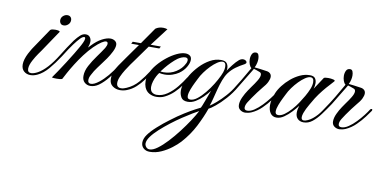

<svg xmlns="http://www.w3.org/2000/svg" viewBox="-79 -699 2635 1320"><g transform="rotate(10 1239.0 -39.0)"><path d="M287 -364Q273 -364 265.5 -373Q258 -382 258 -394Q258 -414 272 -426Q286 -438 302 -438Q316 -438 324 -429.5Q332 -421 332 -408Q332 -389 318 -376.5Q304 -364 287 -364ZM121 12Q94 12 75.5 -4.5Q57 -21 57 -52Q57 -68 63 -89Q70 -111 79.5 -129.5Q89 -148 96.5 -160Q104 -172 104 -172L202 -317Q208 -322 217 -323.5Q226 -325 236 -325Q250 -325 260 -322.5Q270 -320 268 -315L169 -168Q166 -164 149.5 -140.5Q133 -117 118 -89Q99 -54 99 -29Q99 -2 124 -2Q132 -2 143.5 -5.5Q155 -9 170 -17Q233 -52 299 -159Q302 -164 304.5 -164.5Q307 -165 308 -165Q313 -165 314.5 -161.5Q316 -158 313 -153Q277 -98 242.5 -58Q208 -18 170 0Q145 12 121 12Z M540 14Q516 14 499 -1.5Q482 -17 482 -46Q482 -81 502 -118.5Q522 -156 549 -193Q576 -230 596 -261Q607 -280 607 -292Q607 -306 594 -306Q584 -306 564 -293.5Q544 -281 513 -251Q483 -221 455.5 -184.5Q428 -148 405.5 -112Q383 -76 366.5 -46Q350 -16 342 0Q335 3 324.5 4Q314 5 303 5Q278 5 270 2Q283 -16 304.5 -48Q326 -80 350 -117.5Q374 -155 394 -188Q405 -207 418 -229Q431 -251 440 -270.5Q449 -290 449 -300Q449 -310 441 -310Q436 -310 428 -305Q420 -300 413 -292Q398 -277 374.5 -245.5Q351 -214 313 -153Q310 -148 303 -148Q295 -148 299 -159Q317 -188 336 -217.5Q355 -247 374 -273Q394 -299 411.5 -314.5Q429 -330 449 -330Q468 -330 478 -317Q488 -304 488 -287Q488 -267 479 -243Q483 -247 486.5 -251Q490 -255 494 -259Q529 -296 562.5 -313.5Q596 -331 621 -331Q640 -331 653.5 -321Q667 -311 667 -294Q667 -274 653 -246Q639 -218 621.5 -193Q604 -168 593 -154Q586 -144 566 -117.5Q546 -91 532 -63Q525 -51 522.5 -41.5Q520 -32 520 -24Q520 -1 541 -1Q564 -1 598 -28Q625 -49 653.5 -82.5Q682 -116 708 -159Q711 -164 714 -164.5Q717 -165 718 -165Q725 -165 722 -153Q693 -107 661.5 -68Q630 -29 598 -6Q569 14 540 14Z M745 7Q716 7 693.5 -9.5Q671 -26 671 -58Q671 -75 673 -88.5Q675 -102 682.5 -117.5Q690 -133 705.5 -157Q721 -181 748 -218L821 -321H767L775 -336H832L912 -451Q934 -467 965 -467Q980 -467 995 -462L900 -337H971L963 -322H889L806 -206Q800 -198 786 -178.5Q772 -159 756.5 -134Q741 -109 730 -84.5Q719 -60 719 -40Q719 -7 751 -7Q768 -7 789 -17Q835 -37 867.5 -74.5Q900 -112 930 -159Q933 -163 939 -163Q942 -163 944 -160Q946 -157 944 -153Q926 -125 904 -95Q882 -65 854.5 -40Q827 -15 793 -2Q771 7 745 7Z M999 9Q973 9 950 -3.5Q927 -16 916 -44Q909 -62 909 -85Q909 -113 920 -140Q934 -173 961 -205Q988 -237 1021 -263Q1054 -289 1087 -304.5Q1120 -320 1146 -320Q1168 -320 1181 -308Q1190 -299 1190 -282Q1190 -260 1173.5 -231.5Q1157 -203 1127 -182Q1108 -169 1082.5 -160.5Q1057 -152 1029 -152Q1020 -152 1010.5 -153Q1001 -154 992 -156Q985 -148 975.5 -130.5Q966 -113 959.5 -92Q953 -71 953 -52Q954 -26 967.5 -15.5Q981 -5 1000 -5Q1038 -5 1073.5 -29.5Q1109 -54 1138 -90Q1167 -126 1187 -159Q1190 -163 1192 -163.5Q1194 -164 1195 -164Q1198 -164 1200.5 -161Q1203 -158 1201 -153Q1188 -132 1167.5 -103Q1147 -74 1119.5 -47.5Q1092 -21 1058 -4Q1045 3 1029.5 6Q1014 9 999 9ZM1020 -166Q1067 -166 1105.5 -190.5Q1144 -215 1161 -250Q1166 -258 1167.5 -265Q1169 -272 1169 -276Q1169 -293 1150 -293Q1138 -293 1123.5 -287Q1109 -281 1098 -273Q1079 -259 1058.5 -238.5Q1038 -218 1022 -198.5Q1006 -179 998 -168Q1003 -167 1009 -166.5Q1015 -166 1020 -166Z M1020 389Q994 389 977 374Q960 359 960 334Q960 322 965 307.5Q970 293 981 278Q1001 250 1039.5 215.5Q1078 181 1120 150Q1166 115 1208.5 88.5Q1251 62 1280.5 46.5Q1310 31 1315 29Q1317 27 1322.5 12.5Q1328 -2 1335 -20Q1342 -38 1347.5 -53.5Q1353 -69 1355 -74L1364 -97Q1346 -74 1322.5 -50.5Q1299 -27 1272.5 -11Q1246 5 1218 5Q1184 5 1171.5 -16.5Q1159 -38 1159 -64Q1159 -77 1161.5 -89.5Q1164 -102 1167 -112Q1176 -141 1197.5 -176Q1219 -211 1250 -243.5Q1281 -276 1318.5 -297Q1356 -318 1396 -318Q1426 -318 1436.5 -303Q1447 -288 1447 -269Q1447 -265 1446.5 -261Q1446 -257 1445 -252Q1456 -269 1476.5 -295.5Q1497 -322 1516 -338Q1530 -349 1544 -349Q1555 -349 1562.5 -343.5Q1570 -338 1570 -331Q1570 -324 1560 -318Q1529 -302 1502 -282.5Q1475 -263 1454 -235Q1438 -213 1426 -181Q1414 -149 1405 -114.5Q1396 -80 1388 -48.5Q1380 -17 1372 5Q1388 -5 1416 -29Q1444 -53 1474.5 -87Q1505 -121 1527 -159Q1531 -164 1533 -165Q1535 -166 1537 -166Q1540 -166 1542.5 -163.5Q1545 -161 1544 -158Q1516 -109 1480 -69Q1444 -29 1413 -4Q1382 21 1368 27Q1347 87 1312.5 154.5Q1278 222 1224 282Q1204 304 1171.5 329Q1139 354 1100 371.5Q1061 389 1020 389ZM1233 -13Q1256 -13 1281.5 -33Q1307 -53 1332.5 -84Q1358 -115 1379 -149Q1400 -183 1413.5 -212Q1427 -241 1429 -256Q1430 -261 1430.5 -266.5Q1431 -272 1431 -276Q1431 -308 1408 -308Q1392 -308 1371 -294Q1350 -280 1328.5 -258Q1307 -236 1288.5 -210.5Q1270 -185 1259 -161Q1256 -155 1244.5 -132Q1233 -109 1222.5 -82Q1212 -55 1212 -35Q1212 -13 1233 -13ZM1017 373Q1040 373 1071.5 350Q1103 327 1137.5 290Q1172 253 1205 210Q1238 167 1265 126Q1292 85 1308 54Q1294 61 1265 78.5Q1236 96 1199 120.5Q1162 145 1124.5 174Q1087 203 1054.5 232.5Q1022 262 1002.5 289Q983 316 983 338Q983 348 989 357Q999 373 1017 373Z M1620 10Q1600 10 1584.5 -2Q1569 -14 1569 -36Q1569 -61 1582.5 -90Q1596 -119 1612 -142.5Q1628 -166 1633 -173Q1651 -197 1666.5 -222.5Q1682 -248 1682 -264Q1682 -279 1669 -283Q1658 -287 1646 -291.5Q1634 -296 1628 -297Q1625 -292 1614 -273.5Q1603 -255 1588.5 -231.5Q1574 -208 1561 -186Q1548 -164 1541 -153Q1535 -146 1531 -146Q1527 -146 1525.5 -150Q1524 -154 1527 -159Q1557 -206 1580 -247Q1603 -288 1610 -299Q1600 -306 1594 -323Q1588 -340 1588 -358Q1588 -378 1596 -394Q1604 -410 1623 -410Q1636 -410 1641 -397.5Q1646 -385 1646 -369Q1646 -355 1643 -342Q1640 -329 1638 -324L1631 -308Q1643 -307 1667 -304Q1691 -301 1717 -297Q1732 -295 1741.5 -286Q1751 -277 1751 -262Q1751 -247 1741 -226Q1731 -205 1707 -178Q1695 -164 1678 -141Q1661 -118 1646 -96.5Q1631 -75 1624 -63Q1611 -42 1611 -25Q1611 -6 1632 -6Q1655 -6 1681 -23.5Q1707 -41 1732 -67Q1757 -93 1776.5 -118.5Q1796 -144 1805 -159Q1809 -166 1816 -166Q1821 -166 1821 -161Q1821 -156 1819 -153Q1809 -138 1786.5 -108Q1764 -78 1733 -47.5Q1702 -17 1664 0Q1652 5 1640 7.5Q1628 10 1620 10Z M1838 6Q1810 6 1795 -15.5Q1780 -37 1780 -71Q1780 -108 1800 -157Q1811 -184 1833 -212.5Q1855 -241 1884 -265.5Q1913 -290 1946.5 -305.5Q1980 -321 2015 -321Q2042 -321 2052 -307Q2062 -293 2062 -273Q2062 -254 2056 -234L2112 -319Q2119 -324 2143 -324Q2161 -324 2177.5 -320Q2194 -316 2187 -308Q2179 -298 2159.5 -277.5Q2140 -257 2117.5 -229Q2095 -201 2075 -170Q2065 -153 2045.5 -120Q2026 -87 2015 -57Q2009 -39 2009 -28Q2009 -7 2027 -7Q2037 -7 2054 -14.5Q2071 -22 2087 -35Q2119 -61 2143 -97.5Q2167 -134 2186 -162Q2187 -163 2188.5 -164Q2190 -165 2194 -165Q2198 -165 2200 -161.5Q2202 -158 2198 -153Q2170 -111 2143 -74.5Q2116 -38 2088 -16Q2060 6 2027 6Q2001 6 1985.5 -9.5Q1970 -25 1970 -52Q1970 -64 1972.5 -77Q1975 -90 1979 -101Q1963 -80 1939.5 -55Q1916 -30 1890 -12Q1864 6 1838 6ZM1847 -13Q1867 -13 1889.5 -29Q1912 -45 1935 -70.5Q1958 -96 1977 -125Q1993 -149 2008.5 -176Q2024 -203 2034.5 -229Q2045 -255 2045 -276Q2045 -308 2022 -308Q2006 -308 1985 -294Q1964 -280 1942.5 -258Q1921 -236 1902.5 -210.5Q1884 -185 1873 -161Q1870 -155 1858.5 -132Q1847 -109 1836.5 -82Q1826 -55 1826 -35Q1826 -13 1847 -13Z M2277 10Q2257 10 2241.5 -2Q2226 -14 2226 -36Q2226 -61 2239.5 -90Q2253 -119 2269 -142.5Q2285 -166 2290 -173Q2308 -197 2323.5 -222.5Q2339 -248 2339 -264Q2339 -279 2326 -283Q2315 -287 2303 -291.5Q2291 -296 2285 -297Q2282 -292 2271 -273.5Q2260 -255 2245.5 -231.5Q2231 -208 2218 -186Q2205 -164 2198 -153Q2192 -146 2188 -146Q2184 -146 2182.5 -150Q2181 -154 2184 -159Q2214 -206 2237 -247Q2260 -288 2267 -299Q2257 -306 2251 -323Q2245 -340 2245 -358Q2245 -378 2253 -394Q2261 -410 2280 -410Q2293 -410 2298 -397.5Q2303 -385 2303 -369Q2303 -355 2300 -342Q2297 -329 2295 -324L2288 -308Q2300 -307 2324 -304Q2348 -301 2374 -297Q2389 -295 2398.5 -286Q2408 -277 2408 -262Q2408 -247 2398 -226Q2388 -205 2364 -178Q2352 -164 2335 -141Q2318 -118 2303 -96.5Q2288 -75 2281 -63Q2268 -42 2268 -25Q2268 -6 2289 -6Q2312 -6 2338 -23.5Q2364 -41 2389 -67Q2414 -93 2433.5 -118.5Q2453 -144 2462 -159Q2466 -166 2473 -166Q2478 -166 2478 -161Q2478 -156 2476 -153Q2466 -138 2443.5 -108Q2421 -78 2390 -47.5Q2359 -17 2321 0Q2309 5 2297 7.5Q2285 10 2277 10Z"/></g></svg>

Font: Fleur De Leah
Style: Regular
Weight: 400
Designer: Robert E. Leuschke
Foundry: Robert E. Leuschke
Version: Version 1.010; ttfautohint (v1.8.3)